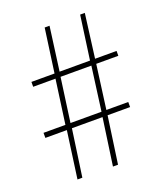

<svg xmlns="http://www.w3.org/2000/svg" viewBox="-133 -802 757 890"><g transform="rotate(-20 245.5 -357.0)"><path d="M360 -474 331 -257H439V-232H328L295 0H270L303 -232H152L119 0H95L127 -232H21V-257H129L159 -474H49V-498H163L193 -714H217L188 -498H338L368 -714H391L363 -498H469V-474ZM154 -257H307L336 -474H184Z"/></g></svg>

Font: Noto Sans Myanmar Condensed Thin
Style: Regular
Weight: 100
Width: 3
Designer: Monotype Design Team
Foundry: Monotype Imaging Inc.
Version: Version 2.107; ttfautohint (v1.8.4.7-5d5b)